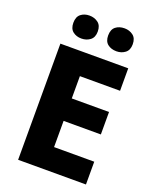

<svg xmlns="http://www.w3.org/2000/svg" viewBox="-167 -1017 889 1109"><g transform="rotate(20 277.5 -462.0)"><path d="M501 0H84V-714H501V-576H254V-439H483V-301H254V-140H501ZM113 -853Q113 -890 134.5 -907Q156 -924 187 -924Q218 -924 240.5 -907Q263 -890 263 -853Q263 -817 240.5 -800Q218 -783 187 -783Q156 -783 134.5 -800Q113 -817 113 -853ZM327 -853Q327 -890 348.5 -907Q370 -924 403 -924Q433 -924 455.5 -907Q478 -890 478 -853Q478 -817 455.5 -800Q433 -783 403 -783Q370 -783 348.5 -800Q327 -817 327 -853Z"/></g></svg>

Font: Noto Sans Tamil ExtraBold
Style: Regular
Weight: 800
Designer: Jelle Bosma - Monotype Design Team
Foundry: Monotype Imaging Inc.
Version: Version 2.004; ttfautohint (v1.8.4.7-5d5b)